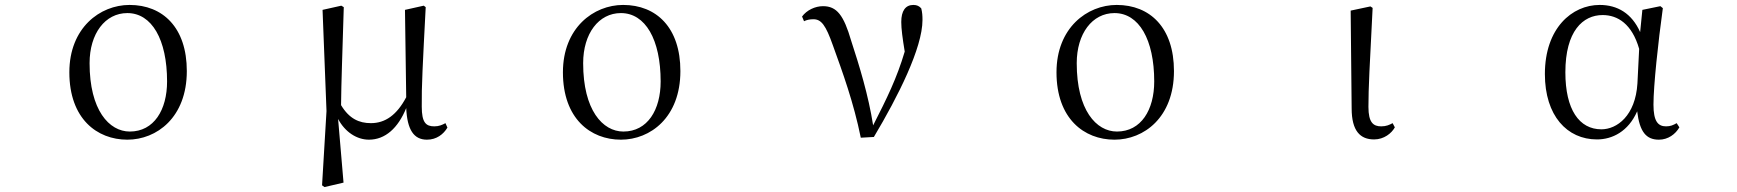

<svg xmlns="http://www.w3.org/2000/svg" viewBox="-20 -551 7040 778"><path d="M496 15C615 15 737 -75 737 -263C737 -439 640 -531 505 -531C385 -531 261 -438 261 -258C261 -70 373 15 496 15ZM506 -18C422 -18 343 -105 343 -295C343 -415 406 -498 496 -498C595 -498 657 -391 657 -221C657 -106 604 -18 506 -18Z M1475 15C1541 15 1593 -32 1626 -113C1630 -25 1657 15 1710 15C1749 15 1777 -7 1793 -34L1785 -52C1772 -45 1759 -39 1740 -39C1706 -39 1689 -54 1689 -119C1688 -199 1693 -291 1705 -522L1697 -528L1621 -511L1626 -157C1588 -85 1541 -52 1483 -52C1435 -52 1395 -70 1362 -125C1363 -221 1367 -320 1373 -522L1363 -528L1287 -511L1303 -101L1285 200L1295 207L1372 189L1350 -69C1378 -16 1426 15 1475 15Z M2496 15C2615 15 2737 -75 2737 -263C2737 -439 2640 -531 2505 -531C2385 -531 2261 -438 2261 -258C2261 -70 2373 15 2496 15ZM2506 -18C2422 -18 2343 -105 2343 -295C2343 -415 2406 -498 2496 -498C2595 -498 2657 -391 2657 -221C2657 -106 2604 -18 2506 -18Z M3468 7 3521 4C3619 -160 3718 -357 3718 -470C3718 -488 3717 -501 3713 -517C3705 -526 3696 -531 3681 -531C3649 -531 3632 -507 3632 -462C3632 -434 3637 -397 3646 -342C3614 -234 3574 -153 3518 -43C3499 -165 3462 -285 3429 -386C3399 -489 3371 -526 3315 -526C3283 -526 3249 -510 3230 -484L3238 -465C3248 -470 3260 -473 3276 -473C3308 -473 3326 -449 3355 -367C3394 -259 3439 -136 3468 7Z M4496 15C4615 15 4737 -75 4737 -263C4737 -439 4640 -531 4505 -531C4385 -531 4261 -438 4261 -258C4261 -70 4373 15 4496 15ZM4506 -18C4422 -18 4343 -105 4343 -295C4343 -415 4406 -498 4496 -498C4595 -498 4657 -391 4657 -221C4657 -106 4604 -18 4506 -18Z M5548 14C5588 14 5619 -11 5632 -35L5623 -52C5610 -45 5597 -39 5577 -39C5545 -39 5525 -54 5525 -118C5525 -196 5530 -283 5542 -519L5533 -525L5453 -508L5457 -112C5457 -20 5492 14 5548 14Z M6451 14C6513 14 6578 -18 6614 -100C6624 -16 6651 15 6702 15C6739 15 6769 -7 6785 -35L6774 -52C6760 -44 6749 -39 6731 -39C6698 -39 6680 -60 6680 -127C6680 -204 6699 -380 6718 -518L6708 -526L6635 -511L6626 -421C6592 -497 6534 -531 6462 -531C6350 -531 6240 -437 6240 -251C6240 -82 6330 14 6451 14ZM6622 -353 6615 -213C6607 -82 6532 -27 6469 -27C6379 -27 6323 -107 6323 -258C6323 -425 6394 -490 6474 -490C6535 -490 6593 -454 6622 -353Z"/></svg>

Font: Harano Aji Mincho
Style: Regular
Weight: 400
Foundry: Masamichi Hosoda
Version: HaranoAjiMincho-Regular version 20230610;ttx 4.39.4